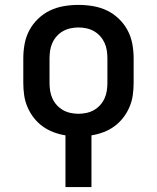

<svg xmlns="http://www.w3.org/2000/svg" viewBox="-20 -548 640 783"><path d="M247 215V4Q222 0 198 -9Q174 -18 153.5 -33Q133 -48 117.5 -68Q102 -88 92 -111.5Q82 -135 78.5 -160Q75 -185 75 -210V-310Q75 -340 80.5 -369.5Q86 -399 100 -425Q114 -451 136 -472Q158 -493 184.5 -505.5Q211 -518 240.5 -523Q270 -528 300 -528Q330 -528 359.5 -523Q389 -518 415.5 -505.5Q442 -493 464 -472Q486 -451 500 -425Q514 -399 519.5 -369.5Q525 -340 525 -310V-210Q525 -185 521.5 -160Q518 -135 508 -111.5Q498 -88 482.5 -68Q467 -48 446.5 -33Q426 -18 402 -9Q378 0 353 4V215ZM300 -84Q316 -84 332.5 -87.5Q349 -91 363 -99Q377 -107 388 -119Q399 -131 406 -146Q413 -161 415.5 -177.5Q418 -194 418 -210V-310Q418 -326 415.5 -342.5Q413 -359 406 -374Q399 -389 388 -401Q377 -413 363 -421Q349 -429 332.5 -432.5Q316 -436 300 -436Q284 -436 267.5 -432.5Q251 -429 237 -421Q223 -413 212 -401Q201 -389 194 -374Q187 -359 184.5 -342.5Q182 -326 182 -310V-210Q182 -194 184.5 -177.5Q187 -161 194 -146Q201 -131 212 -119Q223 -107 237 -99Q251 -91 267.5 -87.5Q284 -84 300 -84Z"/></svg>

Font: Iosevka SS04 Semibold Extended
Style: Regular
Weight: 600
Width: 7
Monospace: yes
Designer: Belleve Invis
Foundry: Belleve Invis
Version: Version 19.0.0; ttfautohint (v1.8.4)